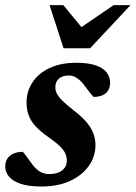

<svg xmlns="http://www.w3.org/2000/svg" viewBox="-24 -700 519 734"><path d="M63.5 -119.5Q68.5 -114 75.5 -104.5Q82.5 -95 98.5 -73Q114.5 -51.5 130.2 -43Q146 -34.5 163.5 -34.5Q184 -34.5 199.2 -40.5Q214.5 -46.5 223 -58.2Q231.5 -70 231.5 -86.5Q231.5 -100 226 -112.8Q220.5 -125.5 205 -140.8Q189.5 -156 159.5 -177Q130 -197.5 111.8 -217.5Q93.5 -237.5 85.5 -259.5Q77.5 -281.5 77.5 -308Q77.5 -350.5 100 -385Q122.5 -419.5 165.2 -439.8Q208 -460 267.5 -460Q314 -460 342.5 -450Q371 -440 384 -422.5Q397 -405 397 -383.5Q397 -367 389.8 -354.8Q382.5 -342.5 368.2 -336Q354 -329.5 333.5 -329.5Q329 -334.5 321.5 -343.5Q314 -352.5 300 -371.5Q286.5 -390.5 271 -401Q255.5 -411.5 240 -411.5Q214 -411.5 200.8 -399.2Q187.5 -387 187.5 -366.5Q187.5 -354.5 193.2 -342.5Q199 -330.5 214.8 -314.8Q230.5 -299 261 -275.5Q291 -252 308.5 -230.8Q326 -209.5 333.5 -188.5Q341 -167.5 341 -145.5Q341 -101 315 -65Q289 -29 243 -8Q197 13 135.5 13Q86 13 55.2 2.8Q24.5 -7.5 10.2 -25Q-4 -42.5 -4 -63.5Q-4 -80.5 3.8 -93Q11.5 -105.5 26.8 -112.5Q42 -119.5 63.5 -119.5ZM475 -680.5 320.5 -515.5H219L165.5 -680.5H218L302.5 -578H260.5L410.5 -680.5Z"/></svg>

Font: Newsreader 16pt 16pt
Style: Bold Italic
Weight: 700
Italic angle: -17°
Version: Version 1.003